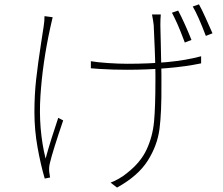

<svg xmlns="http://www.w3.org/2000/svg" viewBox="-20 -803 1017 874"><path d="M710 -689.5Q710.9 -661.1 710.9 -647.5Q710.9 -633.8 711.9 -606.4L714.8 -464.8V-419.9Q715.8 -292 706.1 -216.3Q696.3 -140.6 652.3 -71.3Q608.4 -2 512.7 50.8L483.4 28.3Q502 21.5 522.9 9.3Q543.9 -2.9 558.6 -15.6Q620.1 -63.5 647.5 -122.6Q674.8 -181.6 681.2 -249Q687.5 -316.4 687.5 -439.5V-464.8Q687.5 -501 684.6 -575.2Q681.6 -649.4 679.7 -688.5Q677.7 -707 671.9 -737.3H711.9Q710 -715.8 710 -689.5ZM560.5 -512.7Q658.2 -512.7 742.2 -520.5Q826.2 -528.3 895.5 -546.9V-514.6Q826.2 -500 738.8 -492.7Q651.4 -485.4 559.6 -485.4Q529.3 -485.4 495.6 -486.3Q461.9 -487.3 430.7 -489.3L393.6 -492.2V-524.4Q420.9 -519.5 470.2 -516.1Q519.5 -512.7 560.5 -512.7ZM209 -677.7Q173.8 -517.6 164.1 -366.7Q154.3 -215.8 187.5 -81.1Q193.4 -102.5 200.2 -126Q207 -149.4 214.8 -173.8Q230.5 -220.7 245.1 -266.6L267.6 -254.9Q219.7 -114.3 207 -60.5Q202.1 -41 204.1 -20.5L208 4.9L183.6 9.8Q165 -53.7 150.9 -132.3Q136.7 -210.9 136.7 -293Q136.7 -371.1 144.5 -441.4Q152.3 -511.7 168 -613.3Q169.9 -623 178.7 -682.6Q182.6 -706.1 182.6 -729.5L219.7 -724.6Q214.8 -701.2 209 -677.7ZM851.6 -621.1 821.3 -609.4 811.5 -634.8Q788.1 -697.3 762.7 -745.1L791 -754.9Q804.7 -729.5 822.3 -690.4Q839.8 -651.4 851.6 -621.1ZM947.3 -651.4 917 -639.6Q881.8 -732.4 857.4 -773.4L885.7 -783.2Q898.4 -760.7 915.5 -722.7Q932.6 -684.6 947.3 -651.4Z"/></svg>

Font: Min Sans VF VF
Style: Regular
Weight: 400
Designer: Jinseong-Kim, NotoSansCJK, Nunito
Foundry: Jinseong-Kim
Version: Version 1.420;Glyphs 3.1.2 (3151)